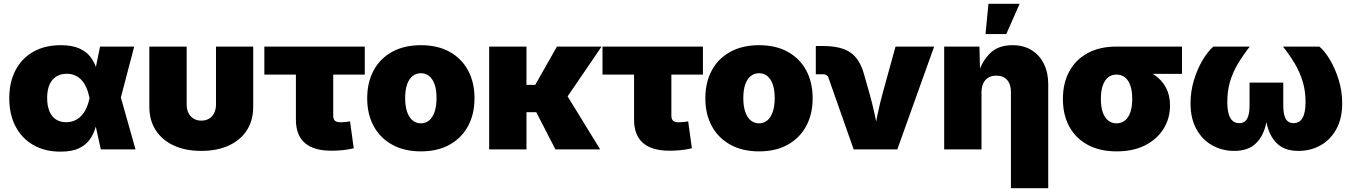

<svg xmlns="http://www.w3.org/2000/svg" viewBox="-20 -786 7110 1010"><path d="M297.9 11.7Q215.8 11.7 155.3 -23.2Q94.7 -58.1 61.8 -121.1Q28.8 -184.1 28.8 -269Q28.8 -354.5 61.8 -417Q94.7 -479.5 155.5 -513.9Q216.3 -548.3 299.3 -548.3Q357.9 -548.3 395.3 -532Q432.6 -515.6 453.6 -489.3Q474.6 -462.9 485.4 -431.6Q496.1 -400.4 501.5 -371.1H556.2L614.7 -276.9L692.9 0H510.3L450.7 -272Q443.8 -304.2 432.9 -327.9Q421.9 -351.6 407 -366.9Q392.1 -382.3 373 -390.1Q354 -397.9 331.1 -397.9Q298.3 -397.9 275.1 -382.8Q252 -367.7 240 -339.6Q228 -311.5 228 -271Q228 -230.5 239.5 -201.9Q251 -173.3 273.4 -158.2Q295.9 -143.1 327.1 -143.1Q351.6 -143.1 371.6 -151.6Q391.6 -160.2 407.2 -176.3Q422.9 -192.4 433.8 -215.8Q444.8 -239.3 450.7 -269L506.3 -541H686L614.7 -269L555.7 -177.7H497.6Q491.7 -147.5 482.2 -114.5Q472.7 -81.5 452.6 -52.7Q432.6 -23.9 395.8 -6.1Q358.9 11.7 297.9 11.7Z M1038.6 7.8Q955.6 7.8 894.3 -20.5Q833 -48.8 799.3 -100.8Q765.6 -152.8 765.6 -223.6V-541H961.9V-236.8Q961.9 -210.4 971.7 -191.2Q981.4 -171.9 999 -161.6Q1016.6 -151.4 1039.1 -151.4Q1062 -151.4 1079.3 -161.6Q1096.7 -171.9 1106.4 -191.2Q1116.2 -210.4 1116.2 -236.8V-541H1312V-223.6Q1312 -152.8 1278.6 -100.8Q1245.1 -48.8 1183.6 -20.5Q1122.1 7.8 1038.6 7.8Z M1723.1 6.8Q1629.9 6.8 1583.3 -34.2Q1536.6 -75.2 1536.6 -156.7V-393.6H1370.6V-541H1898.9V-393.6H1732.9V-177.7Q1732.9 -159.7 1741.7 -151.1Q1750.5 -142.6 1771.5 -142.6Q1781.2 -142.6 1797.9 -144.3Q1814.5 -146 1821.3 -147.5L1840.8 -5.9Q1808.6 1.5 1779.3 4.2Q1750 6.8 1723.1 6.8Z M2194.3 10.3Q2106.4 10.3 2043 -24.9Q1979.5 -60.1 1945.6 -122.8Q1911.6 -185.5 1911.6 -269Q1911.6 -353 1945.6 -415.8Q1979.5 -478.5 2043 -513.4Q2106.4 -548.3 2194.3 -548.3Q2282.2 -548.3 2345.2 -513.4Q2408.2 -478.5 2442.1 -415.8Q2476.1 -353 2476.1 -269Q2476.1 -185.5 2442.1 -122.8Q2408.2 -60.1 2345.2 -24.9Q2282.2 10.3 2194.3 10.3ZM2194.3 -137.2Q2219.2 -137.2 2237.8 -152.8Q2256.3 -168.5 2266.4 -198.2Q2276.4 -228 2276.4 -270Q2276.4 -312.5 2266.4 -341.6Q2256.3 -370.6 2237.8 -385.7Q2219.2 -400.9 2194.3 -400.9Q2168.9 -400.9 2150.1 -385.7Q2131.3 -370.6 2121.3 -341.6Q2111.3 -312.5 2111.3 -270Q2111.3 -228 2121.3 -198.2Q2131.3 -168.5 2150.1 -152.8Q2168.9 -137.2 2194.3 -137.2Z M2749.5 -541V0H2553.2V-541ZM3144.5 -541 2909.2 -195.8H2711.9L2708.5 -339.4H2795.4L2909.7 -541ZM2901.9 0 2796.4 -204.6 2962.4 -284.7 3137.2 0Z M3502 6.8Q3408.7 6.8 3362.1 -34.2Q3315.4 -75.2 3315.4 -156.7V-393.6H3149.4V-541H3677.7V-393.6H3511.7V-177.7Q3511.7 -159.7 3520.5 -151.1Q3529.3 -142.6 3550.3 -142.6Q3560.1 -142.6 3576.7 -144.3Q3593.3 -146 3600.1 -147.5L3619.6 -5.9Q3587.4 1.5 3558.1 4.2Q3528.8 6.8 3502 6.8Z M3973.1 10.3Q3885.3 10.3 3821.8 -24.9Q3758.3 -60.1 3724.4 -122.8Q3690.4 -185.5 3690.4 -269Q3690.4 -353 3724.4 -415.8Q3758.3 -478.5 3821.8 -513.4Q3885.3 -548.3 3973.1 -548.3Q4061 -548.3 4124 -513.4Q4187 -478.5 4220.9 -415.8Q4254.9 -353 4254.9 -269Q4254.9 -185.5 4220.9 -122.8Q4187 -60.1 4124 -24.9Q4061 10.3 3973.1 10.3ZM3973.1 -137.2Q3998 -137.2 4016.6 -152.8Q4035.2 -168.5 4045.2 -198.2Q4055.2 -228 4055.2 -270Q4055.2 -312.5 4045.2 -341.6Q4035.2 -370.6 4016.6 -385.7Q3998 -400.9 3973.1 -400.9Q3947.8 -400.9 3929 -385.7Q3910.2 -370.6 3900.1 -341.6Q3890.1 -312.5 3890.1 -270Q3890.1 -228 3900.1 -198.2Q3910.2 -168.5 3929 -152.8Q3947.8 -137.2 3973.1 -137.2Z M4470.7 0 4337.9 -377.4Q4335 -386.2 4327.4 -390.9Q4319.8 -395.5 4308.6 -395.5H4271.5V-543.9H4310.1Q4403.3 -543.9 4452.6 -510.5Q4502 -477.1 4524.4 -397.9L4553.2 -296.9Q4568.8 -241.7 4581.1 -184.8Q4593.3 -127.9 4606 -63H4572.3Q4584.5 -127.9 4596.4 -184.8Q4608.4 -241.7 4623.5 -296.9L4690.9 -541H4894L4700.2 0Z M5143.1 -301.3V0H4946.8V-541H5132.3L5135.7 -400.9H5126.5Q5146 -463.9 5188.5 -506.1Q5231 -548.3 5306.6 -548.3Q5364.3 -548.3 5406.5 -522.2Q5448.7 -496.1 5471.4 -450Q5494.1 -403.8 5494.1 -343.8V204.1H5297.9V-302.2Q5297.9 -342.8 5277.8 -365.5Q5257.8 -388.2 5220.7 -388.2Q5197.3 -388.2 5179.7 -377.9Q5162.1 -367.7 5152.6 -348.1Q5143.1 -328.6 5143.1 -301.3ZM5164.1 -606.9 5179.7 -766.1H5343.8L5273.4 -606.9Z M5854 10.3Q5766.1 10.3 5702.6 -23.7Q5639.2 -57.6 5605.2 -119.6Q5571.3 -181.6 5571.3 -265.1Q5571.3 -348.6 5605 -410.6Q5638.7 -472.7 5701.9 -506.8Q5765.1 -541 5853 -541H6197.8V-397.5H5960L5853 -393.6Q5827.6 -393.6 5809.3 -379.2Q5791 -364.7 5781 -336.4Q5771 -308.1 5771 -265.1Q5771 -223.6 5781 -195.1Q5791 -166.5 5809.8 -151.9Q5828.6 -137.2 5854 -137.2Q5878.9 -137.2 5897.5 -151.9Q5916 -166.5 5926 -195.1Q5936 -223.6 5936 -265.1Q5936 -308.1 5926 -336.4Q5916 -364.7 5897.5 -379.2Q5878.9 -393.6 5854 -393.6V-442.4Q5915 -442.4 5966.6 -429.4Q6018.1 -416.5 6055.7 -389.9Q6093.3 -363.3 6114 -323.7Q6134.8 -284.2 6134.8 -231Q6134.8 -164.1 6101.3 -109.4Q6067.9 -54.7 6004.9 -22.2Q5941.9 10.3 5854 10.3Z M6472.2 7.8Q6410.6 7.8 6358.2 -20.8Q6305.7 -49.3 6274.2 -105.5Q6242.7 -161.6 6242.7 -242.7Q6242.7 -305.7 6260.7 -364.7Q6278.8 -423.8 6306.6 -470.5Q6334.5 -517.1 6362.8 -541H6554.2Q6518.1 -494.6 6491.2 -449.5Q6464.4 -404.3 6450.2 -355.5Q6436 -306.6 6436 -249.5Q6436 -192.9 6451.9 -165.5Q6467.8 -138.2 6499 -138.2Q6527.3 -138.2 6540.3 -161.1Q6553.2 -184.1 6553.2 -231.9V-351.6H6730.5V-231.9Q6730.5 -184.1 6743.4 -161.1Q6756.3 -138.2 6784.7 -138.2Q6815.9 -138.2 6831.8 -165.5Q6847.7 -192.9 6847.7 -249.5Q6847.7 -307.1 6833 -356Q6818.4 -404.8 6792 -450Q6765.6 -495.1 6729 -541H6920.4Q6949.2 -517.1 6976.8 -470.5Q7004.4 -423.8 7022.5 -364.7Q7040.5 -305.7 7040.5 -242.7Q7040.5 -161.6 7009 -105.5Q6977.5 -49.3 6925.5 -20.8Q6873.5 7.8 6811 7.8Q6742.7 7.8 6703.4 -26.1Q6664.1 -60.1 6647.2 -120.6Q6630.4 -181.2 6629.4 -260.7H6654.3Q6653.3 -181.2 6636.5 -120.6Q6619.6 -60.1 6580.3 -26.1Q6541 7.8 6472.2 7.8Z"/></svg>

Font: Inter 17pt Black
Style: Regular
Weight: 900
Version: Version 4.001;git-66647c0bb